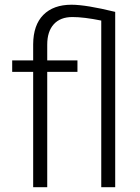

<svg xmlns="http://www.w3.org/2000/svg" viewBox="-20 -780 584 800"><path d="M401.9 -694.3Q329.6 -709 281.7 -709Q231.4 -709 204.1 -679Q176.8 -648.9 176.8 -593.8V-528.3H302.7V-480.5H176.8V0H118.2V-480.5H30.8V-528.3H118.2V-595.7Q118.7 -675.8 160.6 -718Q202.6 -760.3 277.8 -760.3Q338.4 -760.3 460 -730.5V0H401.9Z"/></svg>

Font: Shabnam Thin FD
Style: Thin-FD
Weight: 100
Foundry: DejaVu fonts team - Redesigned by Saber Rastikerdar - Based on Vazir font
Version: Version 5.0.0